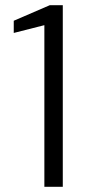

<svg xmlns="http://www.w3.org/2000/svg" viewBox="-20 -720 339 740"><path d="M151 0V-623L33 -593V-640L172 -700H222V0Z"/></svg>

Font: DM Sans 16pt Light
Style: Regular
Weight: 300
Version: Version 4.004;gftools[0.9.30]